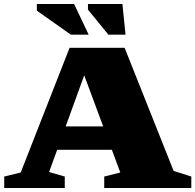

<svg xmlns="http://www.w3.org/2000/svg" viewBox="-20 -936 972 956"><path d="M211 -190V-306.5H580.5V-190ZM844.5 -85 932.5 -57V0H499V-57L579 -77L391 -583.5H407.5L224.5 -79.5L302.5 -57V0H1V-57L83 -77L326.5 -698H600.5ZM421.5 -763.5H332.5L163.5 -883V-916H349ZM605 -763.5H519.5L418 -888V-916H589.5Z"/></svg>

Font: Newsreader 9pt ExtraBold
Style: Regular
Weight: 800
Designer: Hugues Gentile
Foundry: Production Type
Version: Version 1.003